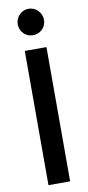

<svg xmlns="http://www.w3.org/2000/svg" viewBox="-100 -948 452 986"><g transform="rotate(-10 125.5 -455.0)"><path d="M69 -700V0H182V-700ZM194 -840C194 -878 163 -910 125 -910C87 -910 57 -878 57 -840C57 -802 87 -772 125 -772C163 -772 194 -801 194 -840Z"/></g></svg>

Font: Mint Spirit
Style: Bold
Weight: 700
Designer: HARENDAL Hirwen
Foundry: Arkandis Digital Foundry.
Version: Version 1.004;FFEdit